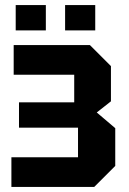

<svg xmlns="http://www.w3.org/2000/svg" viewBox="-20 -738 509 758"><path d="M435 -83 352 0H25V-117H288V-234H55V-334H273V-443H34V-560H335L418 -477V-338L362 -294L435 -232ZM42 -618V-718H161V-618ZM237 -618V-718H356V-618Z"/></svg>

Font: Tektur SemiCondensed SemiBold
Style: Regular
Weight: 600
Width: 4
Designer: Adam Jagosz
Foundry: Adam Jagosz
Version: Version 1.005;gftools[0.9.30]